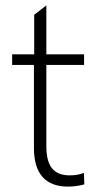

<svg xmlns="http://www.w3.org/2000/svg" viewBox="-20 -691 374 718"><path d="M233.9 6.8Q170.9 6.8 138.9 -29.5Q106.9 -65.9 106.9 -137.2V-448.2H25.4V-487.8H107.9V-635.7L153.3 -670.9V-487.8H294.4V-448.2H153.3V-144Q153.3 -87.4 174.8 -61.3Q196.3 -35.2 240.7 -35.2Q270 -35.2 293.9 -44.4L295.4 -1.5Q265.1 6.8 233.9 6.8Z"/></svg>

Font: HK Grotesk Light Legacy
Style: Regular
Weight: 300
Designer: Alfredo Marco Pradil
Foundry: Hanken Design Co.
Version: Version 2.022;PS 002.022;hotconv 1.0.88;makeotf.lib2.5.64775